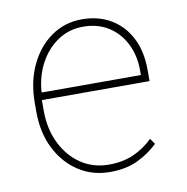

<svg xmlns="http://www.w3.org/2000/svg" viewBox="-67 -603 662 678"><g transform="rotate(-10 264.5 -264.0)"><path d="M275.4 10.3Q211.9 10.3 162.1 -22.2Q112.3 -54.7 83.5 -112.1Q54.7 -169.4 54.7 -244.1V-275.4Q54.7 -351.1 82.5 -410.4Q110.4 -469.7 158.9 -503.9Q207.5 -538.1 269 -538.1Q328.6 -538.1 373.3 -511.5Q418 -484.9 442.6 -436.5Q467.3 -388.2 467.3 -322.3V-281.7H81.1V-244.1Q81.1 -178.7 106 -127.2Q130.9 -75.7 174.8 -45.9Q218.8 -16.1 275.4 -16.1Q325.7 -16.1 364.5 -33.4Q403.3 -50.8 433.6 -80.6L447.8 -60.1Q415 -28.8 373.5 -9.3Q332 10.3 275.4 10.3ZM86.4 -308.1H440.9V-324.2Q440.9 -377.9 419.7 -420.4Q398.4 -462.9 359.9 -487.3Q321.3 -511.7 269 -511.7Q219.2 -511.7 179.2 -485.4Q139.2 -459 114.3 -413.6Q89.4 -368.2 85 -311Z"/></g></svg>

Font: Roboto Slab Thin
Style: Regular
Weight: 100
Designer: Google
Version: Version 2.000; ttfautohint (v1.8.1.43-b0c9)